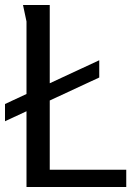

<svg xmlns="http://www.w3.org/2000/svg" viewBox="-20 -748 554 768"><path d="M0 -263 86 -303V0H485V-69H179V-346L377 -438V-507L179 -415V-728H72L86 -662V-372L0 -332Z"/></svg>

Font: Rosario
Style: Regular
Weight: 400
Designer: Hector Gatti
Foundry: Omnibus Type
Version: Version 1.100